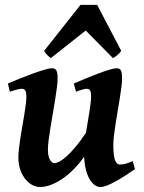

<svg xmlns="http://www.w3.org/2000/svg" viewBox="-20 -731 578 771"><path d="M522 -51.8Q502.4 -38.6 482.7 -25.6Q462.9 -12.7 444.6 -2.7Q426.3 7.3 410.4 13.7Q394.5 20 382.8 20Q372.1 20 361.1 12.7Q350.1 5.4 340.8 -9.8Q331.5 -24.9 325.4 -47.9Q319.3 -70.8 317.9 -101.6Q299.3 -75.2 277.6 -53Q255.9 -30.8 232.7 -14.6Q209.5 1.5 185.8 10.7Q162.1 20 140.1 20Q126 20 110.8 12.5Q95.7 4.9 83 -10.3Q70.3 -25.4 62 -47.9Q53.7 -70.3 53.7 -100.1Q53.7 -114.7 56.2 -135Q58.6 -155.3 62 -178Q65.4 -200.7 69.8 -224.6Q74.2 -248.5 77.6 -270.8Q81.1 -293 83.5 -311.3Q85.9 -329.6 85.9 -341.8Q85.9 -353 84.5 -359.6Q83 -366.2 80.3 -369.4Q77.6 -372.6 74 -373.5Q70.3 -374.5 65.9 -374.5Q61.5 -374.5 54 -372.8Q46.4 -371.1 38.6 -368.7Q29.8 -366.2 19.5 -362.8L11.7 -395.5Q32.2 -404.8 59.1 -415.5Q85.9 -426.3 111.6 -435.5Q137.2 -444.8 158 -450.9Q178.7 -457 187.5 -457Q201.7 -457 206.5 -447.8Q211.4 -438.5 211.4 -416Q211.4 -401.9 208.5 -379.2Q205.6 -356.4 201.2 -329.6Q196.8 -302.7 191.9 -273.9Q187 -245.1 182.6 -218.3Q178.2 -191.4 175.3 -168.7Q172.4 -146 172.4 -131.8Q172.4 -104 180.4 -89.8Q188.5 -75.7 198.2 -75.7Q206.5 -75.7 219.2 -82.5Q231.9 -89.4 248.3 -104Q264.6 -118.7 283.9 -141.8Q303.2 -165 325.2 -197.8Q328.1 -217.8 331.8 -238.3Q335.4 -258.8 338.4 -277.8Q341.3 -296.9 343.5 -313.5Q345.7 -330.1 345.7 -341.8Q345.7 -353 344.5 -359.6Q343.3 -366.2 340.8 -369.4Q338.4 -372.6 335.2 -373.5Q332 -374.5 327.6 -374.5Q323.2 -374.5 316.2 -372.8Q309.1 -371.1 302.2 -368.7Q293.9 -366.2 285.2 -362.8L276.4 -395.5Q296.9 -404.8 323 -415.5Q349.1 -426.3 373.8 -435.5Q398.4 -444.8 418.7 -450.9Q439 -457 447.8 -457Q461.4 -457 465.8 -447.8Q470.2 -438.5 470.2 -416Q470.2 -401.9 467.5 -380.9Q464.8 -359.9 460.9 -335.7Q457 -311.5 452.6 -285.4Q448.2 -259.3 444.3 -234.6Q440.4 -210 437.7 -188Q435.1 -166 435.1 -149.9Q435.1 -105.5 441.9 -87.9Q448.7 -70.3 460.9 -70.3Q473.6 -70.3 484.6 -73.5Q495.6 -76.7 513.2 -84ZM466.8 -526.9Q460 -517.1 450.7 -509.3Q441.4 -501.5 433.6 -497.6L324.2 -608.4L184.1 -497.6Q179.7 -500.5 170.9 -508.8Q162.1 -517.1 157.2 -526.9L303.2 -711.4H370.1Z"/></svg>

Font: Gentium Basic
Style: Bold Italic
Weight: 700
Italic angle: -8°
Designer: J. Victor Gaultney and Annie Olsen
Foundry: SIL International
Version: Version 1.102; 2013; Maintenance release